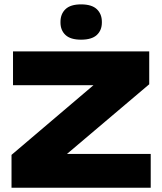

<svg xmlns="http://www.w3.org/2000/svg" viewBox="-20 -880 760 900"><path d="M686.5 -158.5V0H34V-154L418 -480.5H41V-639H679.5V-485L294 -158.5ZM360 -694Q310.5 -694 287 -716Q263.5 -738 263.5 -774.5V-777.5Q263.5 -814.5 287 -837Q310.5 -859.5 360 -859.5Q410 -859.5 433.8 -837Q457.5 -814.5 457.5 -777.5V-774.5Q457.5 -738 433.8 -716Q410 -694 360 -694Z"/></svg>

Font: Anek Latin Expanded ExtraBold
Style: Regular
Weight: 800
Width: 7
Designer: Yesha Goshar
Foundry: Ek Type
Version: Version 1.003